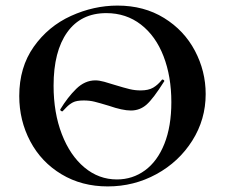

<svg xmlns="http://www.w3.org/2000/svg" viewBox="-20 -656 806 688"><path d="M561 -371H562Q565 -371 567.5 -368.5Q570 -366 568 -364Q529 -302 505 -281Q481 -260 449 -260Q419 -260 370 -277Q337 -287 319 -291.5Q301 -296 280 -296Q254 -296 241 -289Q228 -282 218 -271.5Q208 -261 204 -257H203Q200 -257 197.5 -259.5Q195 -262 196 -264Q222 -307 253 -337.5Q284 -368 322 -368Q335 -368 353.5 -363Q372 -358 390 -352Q426 -341 445 -336.5Q464 -332 484 -332Q512 -332 529 -342Q546 -352 561 -371ZM49 -312Q49 -415 101 -488.5Q153 -562 234.5 -599Q316 -636 401 -636Q496 -636 568 -591.5Q640 -547 678.5 -474Q717 -401 717 -319Q717 -228 669 -152Q621 -76 540.5 -32Q460 12 366 12Q273 12 200.5 -31.5Q128 -75 88.5 -149.5Q49 -224 49 -312ZM594 -290Q594 -382 566 -454.5Q538 -527 485 -568Q432 -609 361 -609Q270 -609 221 -540.5Q172 -472 172 -349Q172 -252 201.5 -175.5Q231 -99 282.5 -56Q334 -13 399 -13Q455 -13 499.5 -45.5Q544 -78 569 -140.5Q594 -203 594 -290Z"/></svg>

Font: Cormorant Infant
Style: Bold
Weight: 700
Designer: Christian Thalmann (Catharsis Fonts)
Foundry: Catharsis Fonts
Version: Version 4.000